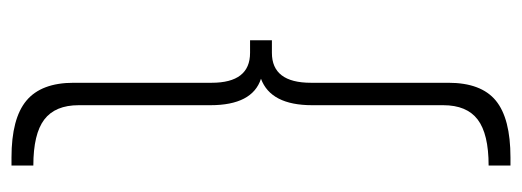

<svg xmlns="http://www.w3.org/2000/svg" viewBox="-307 -475 908 334"><g transform="rotate(90 147.0 -308.0)"><path d="M163 -397Q163 -325 117 -308Q163 -293 163 -220V9Q163 50 188 69Q213 88 268 88V126H254Q186 126 155 100Q124 74 124 18V-222Q124 -289 72 -289H50V-327H72Q124 -327 124 -395V-634Q124 -691 155 -716.5Q186 -742 254 -742H268V-704Q213 -704 188 -685Q163 -666 163 -625Z"/></g></svg>

Font: Montserrat Ultra Light
Style: Regular
Weight: 200
Designer: Julieta Ulanovsky
Foundry: Julieta Ulanovsky
Version: Version 3.100;PS 003.100;hotconv 1.0.88;makeotf.lib2.5.64775